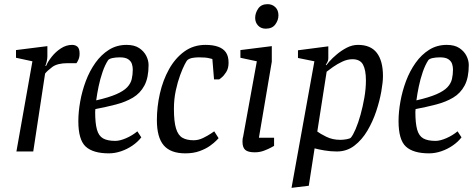

<svg xmlns="http://www.w3.org/2000/svg" viewBox="-20 -729 2286 924"><path d="M136 -434 57 -451V-488L208 -507V-457Q208 -448 205 -434Q202 -420 198 -412H202Q210 -432 229 -456Q248 -480 273.5 -496.5Q299 -513 327 -513Q343 -513 353 -504Q363 -495 363 -471Q363 -454 357.5 -442Q352 -430 348 -425H306Q256 -425 231.5 -406.5Q207 -388 197 -375L140 0H59Z M504 9Q428 9 392.5 -23.5Q357 -56 357 -146Q357 -190 366 -240.5Q375 -291 393 -339Q411 -387 439 -426.5Q467 -466 504.5 -489.5Q542 -513 589 -513Q627 -513 650 -497.5Q673 -482 684 -460Q695 -438 695 -416Q695 -355 675 -317.5Q655 -280 619.5 -259Q584 -238 537.5 -226Q491 -214 439 -204L438 -190Q438 -136 446.5 -105.5Q455 -75 476 -63Q497 -51 535 -51Q557 -51 587 -64Q617 -77 641 -97L660 -68Q643 -46 617.5 -28.5Q592 -11 562.5 -1Q533 9 504 9ZM443 -246Q504 -260 539.5 -275.5Q575 -291 592 -309Q609 -327 614 -348.5Q619 -370 619 -395Q619 -407 615 -420.5Q611 -434 597.5 -443.5Q584 -453 557 -453Q536 -453 520.5 -449.5Q505 -446 500 -439Q485 -416 473.5 -382.5Q462 -349 454.5 -313Q447 -277 443 -246Z M1032 -64Q1032 -64 1021.5 -53Q1011 -42 991 -27.5Q971 -13 941 -2Q911 9 872 9Q801 9 768 -29.5Q735 -68 735 -151Q735 -215 749.5 -279Q764 -343 793.5 -396Q823 -449 867 -481Q911 -513 969 -513Q1005 -513 1030 -504Q1055 -495 1067.5 -476.5Q1080 -458 1080 -427Q1080 -400 1068.5 -382Q1057 -364 1046 -355.5Q1035 -347 1035 -347H1010L1002 -445Q1002 -445 986 -449Q970 -453 937 -453Q922 -453 907 -450.5Q892 -448 882 -440Q879 -438 869 -419Q859 -400 847 -367.5Q835 -335 826 -293.5Q817 -252 817 -205Q817 -144 827 -111Q837 -78 858 -66Q879 -54 912 -54Q935 -54 957.5 -65Q980 -76 995.5 -86.5Q1011 -97 1011 -97Z M1259 -591Q1236 -591 1222 -606Q1208 -621 1208 -643Q1208 -666 1222.5 -687.5Q1237 -709 1268 -709Q1290 -709 1305 -694.5Q1320 -680 1320 -655Q1320 -632 1305 -611.5Q1290 -591 1259 -591ZM1216 -434 1137 -451V-488L1288 -507V-432L1226 -66H1299V-27Q1299 -27 1285.5 -19.5Q1272 -12 1251 -4Q1230 4 1206 4Q1174 4 1160.5 -7.5Q1147 -19 1147 -47Q1147 -52 1147.5 -58.5Q1148 -65 1150 -71Z M1493 -434 1414 -450V-487L1560 -506V-448Q1560 -439 1556 -431Q1552 -423 1548 -418L1550 -415Q1552 -418 1565.5 -433.5Q1579 -449 1601 -467.5Q1623 -486 1649 -499.5Q1675 -513 1703 -513Q1764 -513 1793.5 -474.5Q1823 -436 1823 -363Q1823 -334 1815 -288.5Q1807 -243 1790.5 -193.5Q1774 -144 1748 -100Q1722 -56 1685.5 -28Q1649 0 1601 0Q1571 0 1541.5 -5Q1512 -10 1494 -15L1466 165L1383 175ZM1507 -96Q1520 -86 1550 -71Q1580 -56 1618 -56Q1632 -56 1648.5 -59Q1665 -62 1669 -67Q1679 -79 1691.5 -108Q1704 -137 1715 -176.5Q1726 -216 1733.5 -259Q1741 -302 1741 -342Q1741 -392 1727 -418Q1713 -444 1676 -444Q1652 -444 1627.5 -432.5Q1603 -421 1582.5 -406.5Q1562 -392 1552 -384Z M2045 9Q1969 9 1933.5 -23.5Q1898 -56 1898 -146Q1898 -190 1907 -240.5Q1916 -291 1934 -339Q1952 -387 1980 -426.5Q2008 -466 2045.5 -489.5Q2083 -513 2130 -513Q2168 -513 2191 -497.5Q2214 -482 2225 -460Q2236 -438 2236 -416Q2236 -355 2216 -317.5Q2196 -280 2160.5 -259Q2125 -238 2078.5 -226Q2032 -214 1980 -204L1979 -190Q1979 -136 1987.5 -105.5Q1996 -75 2017 -63Q2038 -51 2076 -51Q2098 -51 2128 -64Q2158 -77 2182 -97L2201 -68Q2184 -46 2158.5 -28.5Q2133 -11 2103.5 -1Q2074 9 2045 9ZM1984 -246Q2045 -260 2080.5 -275.5Q2116 -291 2133 -309Q2150 -327 2155 -348.5Q2160 -370 2160 -395Q2160 -407 2156 -420.5Q2152 -434 2138.5 -443.5Q2125 -453 2098 -453Q2077 -453 2061.5 -449.5Q2046 -446 2041 -439Q2026 -416 2014.5 -382.5Q2003 -349 1995.5 -313Q1988 -277 1984 -246Z"/></svg>

Font: Faustina VF Beta
Style: Italic
Weight: 400
Italic angle: -8°
Designer: Alfonso Garcia
Foundry: Omnibus-Type
Version: Version 1.006